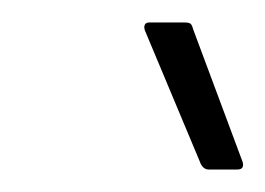

<svg xmlns="http://www.w3.org/2000/svg" viewBox="-20 -710 236 171"><path d="M166 -559Q163 -559 161 -561Q159 -563 158 -566L109 -683Q108 -686 109 -688Q110 -690 113 -690H144Q148 -690 149.5 -689Q151 -688 152 -684L196 -566Q197 -563 196 -561Q195 -559 191 -559Z"/></svg>

Font: Sofia Sans Extra Condensed Light
Style: Italic
Weight: 300
Italic angle: -9°
Version: Version 4.100